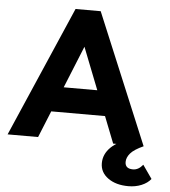

<svg xmlns="http://www.w3.org/2000/svg" viewBox="-85 -765 921 1042"><g transform="rotate(5 375.5 -243.5)"><path d="M-24 0 284 -710H421L717 0H551L494 -145H201L142 0ZM257 -281H440L350 -510ZM653 223Q585 223 542 192Q499 161 499 111Q499 61 538.5 23Q578 -15 654 -35L717 0Q666 23 646.5 46Q627 69 627 93Q627 130 670 130Q700 130 724 100L775 173Q757 196 724.5 209.5Q692 223 653 223Z"/></g></svg>

Font: Livvic
Style: Bold
Weight: 700
Designer: Jacques Le Bailly, Baron von Fonthausen
Version: Version 1.001; ttfautohint (v1.8.2)